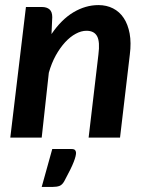

<svg xmlns="http://www.w3.org/2000/svg" viewBox="-20 -541 581 755"><path d="M20.5 0ZM20.5 0H144L172 -255C179 -280 188.1 -302.6 199.2 -322.8C210.4 -342.9 222.7 -360.2 236 -374.8C249.3 -389.2 263.2 -400.4 277.8 -408.2C292.2 -416.1 306.3 -420 320 -420C340.3 -420 354.3 -412.8 362 -398.2C369.7 -383.8 371.3 -359.8 367 -326.5L328.5 0H452L490.5 -326.5C494.5 -357.5 494.2 -385.1 489.8 -409.2C485.2 -433.4 477.5 -453.8 466.5 -470.2C455.5 -486.8 441.5 -499.3 424.5 -508C407.5 -516.7 388.3 -521 367 -521C333.3 -521 300.7 -511.6 269 -492.8C237.3 -473.9 208.5 -445.3 182.5 -407L185.5 -473.5C185.5 -487.5 181.9 -497.7 174.8 -504C167.6 -510.3 157.5 -513.5 144.5 -513.5H82ZM261 45H185.5L144 194H187.5C198.2 194 207 192.7 214 190C221 187.3 227.2 181.3 232.5 172C241.8 154.7 249.6 139.8 255.8 127.2C261.9 114.8 266.7 104.2 270 95.5C273.3 86.8 275.7 79.7 277 74C278.3 68.3 279 63.7 279 60C279 56.7 277.9 53.3 275.8 50C273.6 46.7 268.7 45 261 45Z"/></svg>

Font: Lato
Style: Bold Italic
Weight: 700
Italic angle: -7°
Designer: Lukasz Dziedzic
Foundry: tyPoland Lukasz Dziedzic
Version: Version 2.007; 2014-02-27